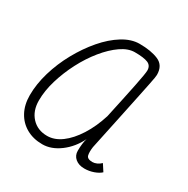

<svg xmlns="http://www.w3.org/2000/svg" viewBox="-149 -766 897 914"><g transform="rotate(30 300.0 -309.0)"><path d="M495 -53 519 -16Q505 -3 481 5.5Q457 14 431 14Q400 14 381 -2Q362 -18 362 -44Q362 -65 364.5 -84Q367 -103 371 -113Q343 -56 296 -21Q249 14 200 14Q150 14 112 -7.5Q74 -29 53 -68Q32 -107 32 -159Q32 -220 51.5 -286Q71 -352 105 -413.5Q139 -475 181.5 -524.5Q224 -574 271 -603Q318 -632 363 -632Q426 -632 467 -614.5Q508 -597 508 -545Q508 -541 506 -527.5Q504 -514 498 -486Q492 -458 482 -408.5Q472 -359 455.5 -282Q439 -205 416 -95Q412 -67 416 -49.5Q420 -32 449 -32Q460 -32 472.5 -37.5Q485 -43 495 -53ZM200 -32Q240 -32 278 -60Q316 -88 348.5 -139Q381 -190 402 -257Q428 -376 443 -450Q458 -524 458 -540Q458 -567 435.5 -576.5Q413 -586 363 -586Q327 -586 288 -559Q249 -532 212 -486.5Q175 -441 146 -385Q117 -329 99.5 -270.5Q82 -212 82 -159Q82 -102 114.5 -67Q147 -32 200 -32Z"/></g></svg>

Font: Victor Mono Thin
Style: Italic
Weight: 100
Italic angle: -12°
Monospace: yes
Designer: Rune Bjørnerås
Version: Version 1.561;gftools[0.9.30]